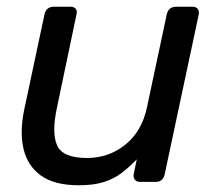

<svg xmlns="http://www.w3.org/2000/svg" viewBox="-20 -540 642 570"><path d="M214 10Q142 10 102 -18.5Q62 -47 50 -97.5Q38 -148 52 -215L112 -497Q117 -520 140 -520H190Q200 -520 205 -513.5Q210 -507 207 -497L149 -220Q133 -146 149.5 -108.5Q166 -71 238 -71Q303 -71 352 -110.5Q401 -150 416 -220L475 -497Q480 -520 503 -520H552Q562 -520 567 -513.5Q572 -507 570 -497L469 -23Q464 0 442 0H396Q386 0 380.5 -6.5Q375 -13 377 -23L386 -67Q364 -44 341 -26.5Q318 -9 288 0.5Q258 10 214 10Z"/></svg>

Font: Lubike
Style: Italic
Weight: 400
Italic angle: -12°
Foundry: Honoka55
Version: Version 1.000;July 22, 2022;FontCreator 14.0.0.2862 64-bit